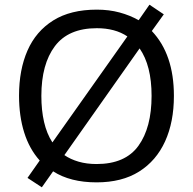

<svg xmlns="http://www.w3.org/2000/svg" viewBox="-20 -766 821 817"><path d="M720 -358Q720 -247 682.5 -164.5Q645 -82 572 -36Q499 10 391 10Q279 10 206 -37L158 31L97 -9L149 -83Q105 -132 83 -202Q61 -272 61 -359Q61 -469 97 -551Q133 -633 206.5 -679Q280 -725 392 -725Q444 -725 488.5 -713Q533 -701 570 -680L616 -746L677 -705L626 -634Q720 -535 720 -358ZM156 -358Q156 -297 167.5 -247Q179 -197 203 -160L522 -611Q470 -646 392 -646Q271 -646 213.5 -569.5Q156 -493 156 -358ZM625 -358Q625 -487 574 -560L254 -106Q280 -88 314.5 -78Q349 -68 391 -68Q513 -68 569 -145.5Q625 -223 625 -358Z"/></svg>

Font: Noto Serif Ottoman Siyaq
Style: Regular
Weight: 400
Designer: Sérgio Martins
Version: Version 1.005; ttfautohint (v1.8.4.7-5d5b)